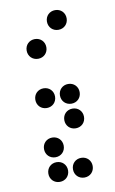

<svg xmlns="http://www.w3.org/2000/svg" viewBox="-80 -734 460 768"><g transform="rotate(-10 150.0 -350.0)"><path d="M200 -610C223 -610 240 -627 240 -650C240 -673 223 -690 200 -690C177 -690 160 -673 160 -650C160 -627 177 -610 200 -610ZM100 -510C123 -510 140 -527 140 -550C140 -573 123 -590 100 -590C77 -590 60 -573 60 -550C60 -527 77 -510 100 -510ZM100 -310C123 -310 140 -327 140 -350C140 -373 123 -390 100 -390C77 -390 60 -373 60 -350C60 -327 77 -310 100 -310ZM200 -310C223 -310 240 -327 240 -350C240 -373 223 -390 200 -390C177 -390 160 -373 160 -350C160 -327 177 -310 200 -310ZM200 -210C223 -210 240 -227 240 -250C240 -273 223 -290 200 -290C177 -290 160 -273 160 -250C160 -227 177 -210 200 -210ZM100 -110C123 -110 140 -127 140 -150C140 -173 123 -190 100 -190C77 -190 60 -173 60 -150C60 -127 77 -110 100 -110ZM100 -10C123 -10 140 -27 140 -50C140 -73 123 -90 100 -90C77 -90 60 -73 60 -50C60 -27 77 -10 100 -10ZM200 -10C223 -10 240 -27 240 -50C240 -73 223 -90 200 -90C177 -90 160 -73 160 -50C160 -27 177 -10 200 -10Z"/></g></svg>

Font: TINY 5x3 80
Style: Regular
Weight: 200
Designer: Jack Halten Fahnestock
Foundry: Velvetyne Type Foundry
Version: Version 1.002;hotconv 1.0.109;makeotfexe 2.5.65596